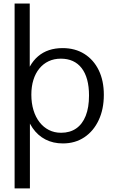

<svg xmlns="http://www.w3.org/2000/svg" viewBox="-20 -778 636 1061"><path d="M60.7 263V-758.4H144.4V-313.7L116.6 -334Q137.3 -421.7 190.4 -466.9Q243.6 -512.2 326.2 -512.2Q395 -512.2 446.3 -480Q497.5 -447.8 525.7 -389.9Q553.8 -332 553.8 -254.2Q553.8 -174.6 525.3 -114Q496.9 -53.4 446 -19.4Q395.2 14.6 327.4 14.6Q273.5 14.6 231.2 -7.3Q188.8 -29.1 159.9 -70.9Q131.1 -112.7 117.7 -173L145.3 -193.1V263ZM317.4 -44.3Q366.3 -44.3 400.8 -68Q435.3 -91.8 453.6 -137.8Q471.9 -183.8 471.9 -250.2Q471.9 -299.8 461.6 -337.7Q451.2 -375.7 431.2 -401.6Q411.1 -427.6 382.3 -440.7Q353.5 -453.8 316.2 -453.8Q278.7 -453.8 248.7 -439.6Q218.8 -425.5 197.3 -399.1Q175.8 -372.7 164.5 -336.2Q153.2 -299.6 153.2 -254.8Q153.2 -208.2 164.9 -169.6Q176.6 -130.9 198.4 -102.9Q220.1 -74.9 250.3 -59.6Q280.5 -44.3 317.4 -44.3Z"/></svg>

Font: Russolo 10pt ExtraLight
Style: Regular
Weight: 200
Designer: Micah Stupak-Hahn
Version: Version 1.000